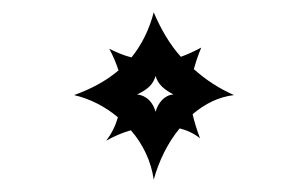

<svg xmlns="http://www.w3.org/2000/svg" viewBox="-20 -436 499 311"><path d="M229 -145C237 -174 251 -204 271 -228C283 -225 294 -220 304 -212C299 -225 295 -238 292 -251C312 -268 334 -279 359 -282C334 -293 313 -307 294 -324C297 -335 301 -347 306 -359C295 -353 284 -348 273 -344C255 -364 241 -388 229 -416C222 -389 210 -364 193 -343C181 -346 169 -351 157 -357C163 -346 168 -334 172 -322C152 -305 128 -292 100 -282C126 -276 151 -263 171 -246C167 -232 161 -220 152 -208C164 -215 178 -221 192 -225C212 -202 225 -174 229 -145ZM202 -283C219 -291 228 -299 232 -313C236 -299 246 -291 261 -283C246 -282 236 -269 232 -255C228 -269 219 -281 202 -283Z"/></svg>

Font: Sinistre Bold
Style: Regular
Weight: 900
Designer: Jules Durand
Foundry: Collletttivo
Version: Version 69.420;Glyphs 3.2 (3217)